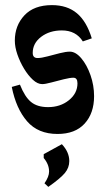

<svg xmlns="http://www.w3.org/2000/svg" viewBox="-20 -527 418 751"><path d="M205 -3Q129 -3 86 -52.5Q43 -102 26 -187L58 -196Q77 -148 101.5 -128Q126 -108 168 -108Q216 -108 249.5 -135Q283 -162 283 -201Q283 -223 267 -223Q254 -223 229.5 -217Q205 -211 181 -204.5Q157 -198 145 -198Q127 -198 108.5 -215Q90 -232 74 -258.5Q58 -285 48 -314Q38 -343 38 -368Q38 -427 75.5 -467Q113 -507 183 -507Q243 -507 281 -475Q319 -443 339 -377L304 -365Q277 -408 222 -408Q174 -408 141 -383Q108 -358 108 -320Q108 -300 127 -300Q142 -300 166 -306.5Q190 -313 214 -319Q238 -325 253 -325Q276 -325 298 -299Q320 -273 334 -233Q348 -193 348 -151Q348 -84 311 -43.5Q274 -3 205 -3ZM222 37Q251 68 251 103Q251 129 233.5 150Q216 171 169 204L154 190Q172 164 172 144Q172 116 151 91V76Z"/></svg>

Font: Jaini Purva
Style: Regular
Weight: 400
Designer: Maithili Shingre, Girish Dalvi (Devanagari), Taresh Vohra (Latin)
Foundry: Ek Type
Version: Version 2.000; ttfautohint (v1.8.4.7-5d5b)